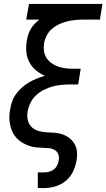

<svg xmlns="http://www.w3.org/2000/svg" viewBox="-20 -755 543 980"><path d="M173 205V125H204Q217 125 230.5 121.5Q244 118 255 109.5Q266 101 272 88.5Q278 76 280 63Q283 47 277.5 32.5Q272 18 259 10.5Q246 3 230.5 1.5Q215 0 199 -0.5Q183 -1 167.5 -2.5Q152 -4 137.5 -8Q123 -12 109.5 -18.5Q96 -25 84 -33.5Q72 -42 62.5 -53Q53 -64 46 -77Q39 -90 35 -104.5Q31 -119 29 -134.5Q27 -150 28 -166Q29 -182 32 -197Q35 -218 42.5 -238.5Q50 -259 63 -276.5Q76 -294 93 -309Q110 -324 129 -335Q148 -346 168 -354Q188 -362 209 -368Q184 -379 163 -396.5Q142 -414 129.5 -438Q117 -462 114.5 -490.5Q112 -519 117 -548Q119 -563 124 -578Q129 -593 137 -607Q145 -621 156.5 -633Q168 -645 181 -655H114L128 -735H503L490 -655H406Q386 -655 365 -653Q344 -651 323.5 -646Q303 -641 283 -632Q263 -623 246.5 -609Q230 -595 219.5 -575.5Q209 -556 205 -536Q202 -515 204.5 -495.5Q207 -476 217 -460Q227 -444 242.5 -433Q258 -422 276 -415.5Q294 -409 314 -406.5Q334 -404 355 -404H392L379 -324H341Q319 -324 296 -322Q273 -320 250 -314Q227 -308 205 -297Q183 -286 165 -269.5Q147 -253 136 -231Q125 -209 121 -186Q117 -165 121.5 -144Q126 -123 139.5 -108.5Q153 -94 173.5 -87.5Q194 -81 215.5 -80Q237 -79 258.5 -77.5Q280 -76 299.5 -69Q319 -62 335 -49.5Q351 -37 361 -19.5Q371 -2 373 19.5Q375 41 371 63Q366 92 353 120Q340 148 316 168Q292 188 262.5 196.5Q233 205 204 205Z"/></svg>

Font: Iosevka Curly Medium Oblique
Style: Regular
Weight: 500
Italic angle: -9°
Monospace: yes
Designer: Belleve Invis
Foundry: Belleve Invis
Version: Version 11.1.0; ttfautohint (v1.8.3)